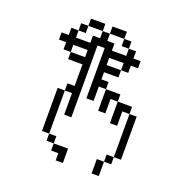

<svg xmlns="http://www.w3.org/2000/svg" viewBox="-123 -788 854 897"><g transform="rotate(20 303.5 -339.5)"><path d="M178.6 -107.1V-321.4H142.9V-107.1ZM178.6 -107.1V-71.4H214.3V-107.1ZM178.6 -357.1V-321.4H214.3V-214.3H250V-571.4H285.7V-321.4H321.4V-392.9H357.1V-428.6H321.4V-464.3H392.9V-500H321.4V-535.7H392.9V-500H428.6V-535.7H464.3V-571.4H428.6V-607.1H392.9V-571.4H321.4V-607.1H285.7V-642.9H250V-607.1H214.3V-571.4H142.9V-607.1H107.1V-571.4H71.4V-535.7H107.1V-500H142.9V-535.7H214.3V-500H142.9V-464.3H214.3V-357.1ZM464.3 -107.1V-71.4H500V-107.1ZM500 -321.4V-107.1H535.7V-321.4ZM500 -321.4V-357.1H428.6V-250H464.3V-321.4ZM428.6 -357.1V-392.9H357.1V-285.7H392.9V-357.1ZM285.7 -71.4H214.3V-35.7H250V0H285.7ZM428.6 -71.4V0H464.3V-71.4ZM142.9 -642.9V-607.1H178.6V-642.9ZM178.6 -678.6V-642.9H250V-678.6ZM285.7 -678.6V-642.9H357.1V-678.6ZM357.1 -642.9V-607.1H392.9V-642.9Z"/></g></svg>

Font: Gossip Icons Med Pixel
Style: Regular
Weight: 500
Designer: Deborah Khodanovich
Version: Version 1.001;Glyphs 3.3.1 (3343)